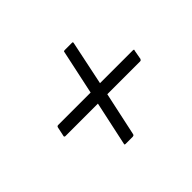

<svg xmlns="http://www.w3.org/2000/svg" viewBox="-91 -628 651 651"><g transform="rotate(-45 235.0 -302.5)"><path d="M192 -117Q188 -117 187 -118Q186 -119 187 -122L221 -280H65Q62 -280 61 -282Q60 -284 61 -286L68 -319Q69 -322 70.5 -323Q72 -324 75 -324H230L264 -483Q264 -486 265.5 -487Q267 -488 271 -488H305Q307 -488 308 -487Q309 -486 308 -482L275 -324H432Q435 -324 436.5 -323Q438 -322 436 -318L430 -285Q429 -283 427.5 -281.5Q426 -280 423 -280H266L232 -122Q231 -119 229 -118Q227 -117 225 -117Z"/></g></svg>

Font: Glory Thin Light
Style: Italic
Weight: 300
Italic angle: -12°
Version: Version 1.011